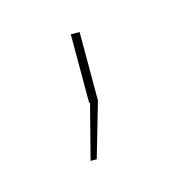

<svg xmlns="http://www.w3.org/2000/svg" viewBox="-41 -114 187 211"><g transform="rotate(-15 52.5 -8.0)"><path d="M40 62 56 0H55V-78H65V0L47 62Z"/></g></svg>

Font: Bebas Neue Thin
Style: Regular
Weight: 200
Designer: Ryoichi Tsunekawa
Foundry: Ryoichi Tsunekawa
Version: Version 1.003;PS 001.003;hotconv 1.0.70;makeotf.lib2.5.58329